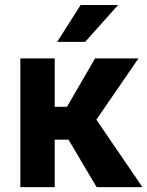

<svg xmlns="http://www.w3.org/2000/svg" viewBox="-20 -768 604 788"><path d="M261.2 -194.8H204.6V0H63.5V-528.3H204.6V-329.6H254.9L370.1 -528.3H548.3L375.5 -276.9L564.5 0H376.5ZM311 -747.6H464.8L329.6 -596.2H214.8Z"/></svg>

Font: Robotiche
Style: Bold
Weight: 700
Designer: Google
Version: Version 2.001150; 2014